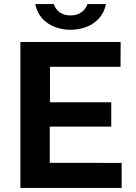

<svg xmlns="http://www.w3.org/2000/svg" viewBox="-20 -931 674 951"><path d="M81 0V-723H577.5L577 -600H227.5V-424.5H531V-304H226.5V-124.5L582.5 -124V0ZM329.5 -783.5Q287.5 -783.5 250.8 -797.8Q214 -812 188.5 -840.5Q163 -869 154.5 -911H246.5Q254 -886 275.5 -870.2Q297 -854.5 329.5 -854.5Q361.5 -854.5 383.2 -870.2Q405 -886 413.5 -911H505Q496.5 -869 471 -840.8Q445.5 -812.5 408.8 -798Q372 -783.5 329.5 -783.5Z"/></svg>

Font: Public Sans Thin
Style: Bold
Weight: 700
Version: Version 2.001